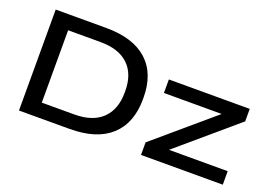

<svg xmlns="http://www.w3.org/2000/svg" viewBox="-92 -890 1616 1142"><g transform="rotate(20 716.5 -319.5)"><path d="M175 0V-90.5H409Q525.5 -90.5 586.2 -149.5Q647 -208.5 647 -315.5V-325Q647 -432 586.2 -490.2Q525.5 -548.5 409 -548.5H172V-639H412.5Q583.5 -639 673 -557.8Q762.5 -476.5 762.5 -325.5V-315.5Q762.5 -163.5 673 -81.8Q583.5 0 412.5 0ZM92.5 0V-639H204V0ZM1382.5 -85.5V0H865V-79.5L1232.5 -393H867V-478.5H1379V-399.5L1011 -85.5Z"/></g></svg>

Font: Anek Latin Expanded Medium
Style: Regular
Weight: 500
Width: 7
Designer: Yesha Goshar
Foundry: Ek Type
Version: Version 1.003